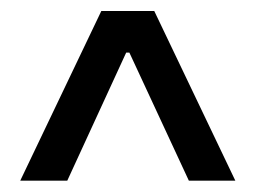

<svg xmlns="http://www.w3.org/2000/svg" viewBox="-20 -724 462 347"><path d="M198.2 -665H223.6V-628.9H198.2ZM16.6 -397.5 163.1 -704.1H258.8L405.3 -397.5H321.3L207 -643.6H214.8L101.6 -397.5Z"/></svg>

Font: Inter Tight
Style: Regular
Weight: 400
Designer: Rasmus Andersson
Foundry: rsms
Version: Version 3.002